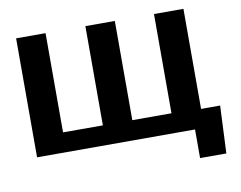

<svg xmlns="http://www.w3.org/2000/svg" viewBox="-90 -835 1421 1130"><g transform="rotate(-10 620.0 -270.0)"><path d="M249 -711H73V0H1017V171H1174L1187 -113H1073V-711H897V-118H663V-711H487V-118H249Z"/></g></svg>

Font: Asimov
Style: XWid
Weight: 500
Designer: Google
Version: Version 2.000980; 2014